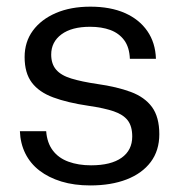

<svg xmlns="http://www.w3.org/2000/svg" viewBox="-20 -555 549 585"><path d="M255.3 10Q206.1 10 167.1 -1.9Q128 -13.9 100.1 -35.4Q72.3 -56.9 57.1 -87.5Q42 -118.1 40.6 -155.3H120.7Q123.4 -119.7 140.9 -96.6Q158.3 -73.4 188.5 -62.4Q218.7 -51.3 257.4 -51.3Q318.3 -51.3 350.6 -74.4Q382.9 -97.4 382.9 -139.1Q382.9 -170.6 369.1 -188.3Q355.4 -206 326.4 -215.9Q297.3 -225.7 249.9 -232.6Q185.4 -242.1 142 -258.3Q98.6 -274.4 76.8 -303.6Q55 -332.7 55 -381Q55 -427.4 80.1 -461.6Q105.3 -495.9 150.3 -515.3Q195.3 -534.7 255.4 -534.7Q316.3 -534.7 360.3 -515.4Q404.3 -496 428.9 -460.4Q453.6 -424.7 455.1 -375.9H375.7Q374.3 -411 358.5 -432.4Q342.7 -453.7 316.2 -463.6Q289.7 -473.4 254.4 -473.4Q198.4 -473.4 167.2 -450.3Q136 -427.1 136 -388.7Q136 -360.4 150.9 -342.9Q165.7 -325.4 197.1 -315.8Q228.6 -306.1 277 -299Q335.9 -290.7 378.3 -275Q420.7 -259.3 443.1 -228.9Q465.4 -198.4 465.4 -146.1Q465.4 -96.4 439.3 -61.5Q413.1 -26.6 365.8 -8.3Q318.4 10 255.3 10Z"/></svg>

Font: Mona Sans ExtraLight
Style: Regular
Weight: 200
Designer: Deni Anggara
Foundry: GitHub
Version: Version 2.000